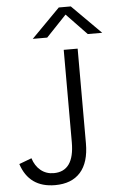

<svg xmlns="http://www.w3.org/2000/svg" viewBox="-64 -1013 664 1073"><g transform="rotate(-5 268.5 -476.5)"><path d="M11.7 -117.2 82 -143.6Q95.7 -99.6 126.5 -74.7Q157.2 -49.8 199.2 -49.8Q314.5 -49.8 314.5 -212.9V-731.4H392.6V-200.2Q392.6 -92.8 343.3 -37.6Q293.9 17.6 201.2 17.6Q55.7 17.6 11.7 -117.2ZM147.5 -807.6 307.6 -969.7H375L537.1 -807.6H456.1L341.8 -926.8L228.5 -807.6Z"/></g></svg>

Font: Gothic A1
Style: Regular
Weight: 400
Designer: HanYang I&C Co.,Ltd.
Foundry: HanYang I&C Co.,Ltd.
Version: Version 2.50